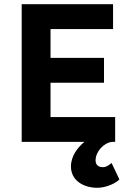

<svg xmlns="http://www.w3.org/2000/svg" viewBox="-20 -674 618 912"><path d="M468 120C450 120 434 111 434 88C434 46 473 4 512 0H527V-118H220V-281H474V-399H220V-536H517V-654H83V0H381C349 26 317 67 317 117C317 183 376 218 442 218C475 218 516 204 541 184L547 178L510 100L500 108C489 116 481 120 468 120Z"/></svg>

Font: Falling Sky
Style: SeBd
Weight: 600
Designer: Paul D. Hunt
Foundry: Adobe Systems Incorporated
Version: Version 1.02